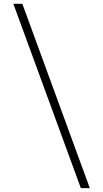

<svg xmlns="http://www.w3.org/2000/svg" viewBox="-20 -806 540 1003"><path d="M402.3 176.8 49.8 -786.1H96.7L449.2 176.8Z"/></svg>

Font: Gen Shin Gothic Monospace Light
Style: Regular
Weight: 300
Designer: [Source Han Sans]
Ryoko NISHIZUKA  (kana & ideographs); Paul D. Hunt (Latin, Greek & Cyrillic); Wenlong ZHANG  (bopomofo
Version: Version 1.002.20150607